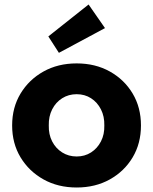

<svg xmlns="http://www.w3.org/2000/svg" viewBox="-20 -824 681 854"><path d="M34 -266Q34 -346 71.5 -408Q109 -470 173.5 -506Q238 -542 321 -542Q404 -542 468.5 -506Q533 -470 570 -408Q607 -346 607 -266Q607 -186 570 -124Q533 -62 468.5 -26Q404 10 321 10Q238 10 173.5 -26Q109 -62 71.5 -124Q34 -186 34 -266ZM444 -266Q445 -306 429 -337.5Q413 -369 385 -387Q357 -405 321 -405Q285 -405 256.5 -387Q228 -369 212 -337.5Q196 -306 197 -266Q196 -226 212 -195Q228 -164 256.5 -146Q285 -128 321 -128Q357 -128 385 -146Q413 -164 429 -195Q445 -226 444 -266ZM242 -589 195 -662 374 -804 447 -699Z"/></svg>

Font: Mach
Style: Bold
Weight: 700
Version: Version 1.002